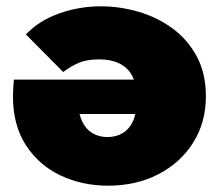

<svg xmlns="http://www.w3.org/2000/svg" viewBox="-20 -578 693 608"><path d="M322 10Q241 10 172.5 -22Q104 -54 62.5 -117.5Q21 -181 21 -273Q21 -285 22 -299.5Q23 -314 24 -326H404Q401 -334 397 -341Q383 -365 357 -377.5Q331 -390 294 -390Q257 -390 232 -380Q207 -370 180 -350L62 -469Q104 -513 167.5 -535.5Q231 -558 299 -558Q360 -558 419.5 -540.5Q479 -523 527 -487.5Q575 -452 603.5 -398.5Q632 -345 632 -273Q632 -190 591.5 -126Q551 -62 481 -26Q411 10 322 10ZM408 -217H232Q235 -204 241 -192Q252 -169 272.5 -156.5Q293 -144 320 -144Q348 -144 368.5 -156.5Q389 -169 400 -192Q406 -204 408 -217Z"/></svg>

Font: Montserrat Thin Black
Style: Regular
Weight: 900
Version: Version 9.000